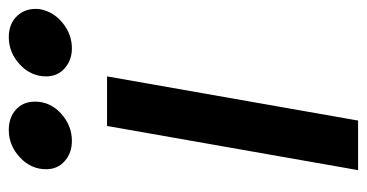

<svg xmlns="http://www.w3.org/2000/svg" viewBox="-214 -600 815 426"><g transform="rotate(-90 193.0 -387.5)"><path d="M138 0H28L126 -557H236ZM30 -692Q30 -726 56.5 -750.5Q83 -775 117 -775Q145 -775 162.5 -759Q180 -743 180 -717Q180 -683 153.5 -659Q127 -635 93 -635Q66 -635 48 -651Q30 -667 30 -692ZM236 -692Q236 -726 262.5 -750.5Q289 -775 323 -775Q354 -775 371.5 -755Q389 -735 385 -705Q379 -675 354 -655Q329 -635 298 -635Q272 -635 254 -651Q236 -667 236 -692Z"/></g></svg>

Font: Open Sauce Sans Medium Italic
Style: Regular
Weight: 500
Italic angle: -10°
Designer: Alfredo Marco Pradil
Foundry: Creative Sauce Fz LLC
Version: Version 1.477